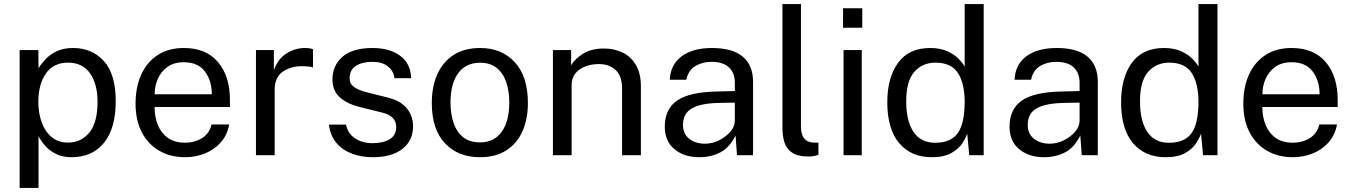

<svg xmlns="http://www.w3.org/2000/svg" viewBox="-20 -763 6648 944"><path d="M76.5 161V-517H168.5L169.5 -427Q181.5 -448 203.2 -471.2Q225 -494.5 258.5 -510.8Q292 -527 339.5 -527Q432 -527 490.5 -463Q549 -399 549 -265.5Q549 -132.5 491.5 -61.2Q434 10 332 10Q286 10 253.8 -6.8Q221.5 -23.5 201 -47.5Q180.5 -71.5 169.5 -93.5V161ZM314.5 -62Q378.5 -62 419 -110.8Q459.5 -159.5 459.5 -262.5Q459.5 -350.5 422.5 -402.8Q385.5 -455 314.5 -455Q242.5 -455 205.5 -401.5Q168.5 -348 168.5 -262.5Q168.5 -207 185 -161.5Q201.5 -116 234 -89Q266.5 -62 314.5 -62Z M740 -237Q740 -188 756.2 -148.2Q772.5 -108.5 805.5 -85Q838.5 -61.5 889 -61.5Q938.5 -61.5 974.2 -84.5Q1010 -107.5 1020 -151H1107Q1097.5 -98.5 1065.2 -62.5Q1033 -26.5 987 -8.2Q941 10 890.5 10Q818.5 10 763.5 -21.5Q708.5 -53 677.5 -112Q646.5 -171 646.5 -253.5Q646.5 -335 674.5 -396.5Q702.5 -458 755.5 -492.5Q808.5 -527 884 -527Q993 -527 1051.8 -457.8Q1110.5 -388.5 1110.5 -271V-237ZM740.5 -299.5H1021.5Q1021.5 -366 987.5 -411.5Q953.5 -457 883.5 -457Q835 -457 803 -433.8Q771 -410.5 755.5 -374.2Q740 -338 740.5 -299.5Z M1238.5 0V-517H1326.5V-417.5Q1346 -473 1388.2 -500Q1430.5 -527 1479.5 -527Q1491 -527 1501.8 -525.5Q1512.5 -524 1519 -520.5V-431Q1511.5 -434.5 1499.8 -435.8Q1488 -437 1480 -437Q1418.5 -441 1374.5 -413.5Q1330.5 -386 1330.5 -321.5V0Z M1812 10Q1758 10 1711.8 -7Q1665.5 -24 1635 -59.2Q1604.5 -94.5 1597 -150.5H1681Q1691 -105 1726.8 -82Q1762.5 -59 1811.5 -59Q1864 -59 1896 -78.5Q1928 -98 1928 -138.5Q1928 -193 1859 -209.5L1752 -236Q1689.5 -251 1652.2 -283Q1615 -315 1614.5 -372.5Q1614.5 -440.5 1663.8 -483.8Q1713 -527 1811.5 -527Q1895.5 -527 1947.2 -489Q1999 -451 2001.5 -378.5H1919.5Q1914.5 -415.5 1886.5 -437.2Q1858.5 -459 1810.5 -459Q1761 -459 1730 -439.2Q1699 -419.5 1699 -378Q1699 -350.5 1721.2 -334.8Q1743.5 -319 1786 -308.5L1890 -282.5Q1937.5 -270 1963.8 -247Q1990 -224 2000.5 -196.5Q2011 -169 2011 -143.5Q2011 -72 1958.8 -31Q1906.5 10 1812 10Z M2340 10Q2232.5 10 2167.8 -58.5Q2103 -127 2103 -256.5Q2103 -337.5 2130.5 -398.5Q2158 -459.5 2211 -493.2Q2264 -527 2340.5 -527Q2447 -527 2511.2 -457Q2575.5 -387 2575.5 -256.5Q2575.5 -177.5 2548.8 -117.5Q2522 -57.5 2469.5 -23.8Q2417 10 2340 10ZM2340.5 -63Q2409.5 -63 2446.8 -115.2Q2484 -167.5 2484 -258.5Q2484 -314 2469.2 -358.2Q2454.5 -402.5 2422.8 -428.5Q2391 -454.5 2340.5 -454.5Q2270 -454.5 2232.5 -402.8Q2195 -351 2195 -258.5Q2195 -204 2209.8 -159.5Q2224.5 -115 2256.5 -89Q2288.5 -63 2340.5 -63Z M2698.5 0V-517H2788V-442Q2807 -474.5 2847.5 -499.5Q2888 -524.5 2950 -524.5Q2999 -524.5 3040.2 -505Q3081.5 -485.5 3106.2 -444.2Q3131 -403 3131 -338V0H3038.5V-329Q3038.5 -389.5 3006.8 -418.8Q2975 -448 2924.5 -448Q2889.5 -448 2859 -436.8Q2828.5 -425.5 2809.5 -402.8Q2790.5 -380 2790.5 -345.5V0Z M3419 10Q3343.5 10 3296 -29.5Q3248.5 -69 3248.5 -140Q3248.5 -226 3308.2 -268Q3368 -310 3501 -313L3593 -315.5V-356Q3593 -403.5 3564.5 -431.2Q3536 -459 3476.5 -459Q3432 -458.5 3398 -437.8Q3364 -417 3354.5 -371H3273Q3277 -446.5 3332 -486.8Q3387 -527 3481 -527Q3581.5 -527 3632 -484.5Q3682.5 -442 3682.5 -361V0H3603.5L3596.5 -97Q3566.5 -36.5 3520.5 -13.2Q3474.5 10 3419 10ZM3446.5 -56.5Q3481.5 -56.5 3515 -73Q3548.5 -89.5 3570.8 -115.2Q3593 -141 3593 -170V-258.5L3516.5 -257Q3427.5 -255.5 3382.8 -230.8Q3338 -206 3338 -149Q3338 -105 3368.5 -80.8Q3399 -56.5 3446.5 -56.5Z M3957.5 6.5Q3901.5 6.5 3873.5 -13.2Q3845.5 -33 3836.2 -64.8Q3827 -96.5 3827 -133V-743H3918V-142Q3918 -102.5 3933.2 -83.2Q3948.5 -64 3976 -62L4004 -61.5V-1.5Q3979 6.5 3957.5 6.5Z M4219.5 -722.5V-626.5H4125V-722.5ZM4217 -517V0H4127.5V-517Z M4561 10Q4460 10 4401.2 -59Q4342.5 -128 4342.5 -260.5Q4342.5 -381.5 4395.5 -454.2Q4448.5 -527 4553.5 -527Q4603 -527 4637.8 -511Q4672.5 -495 4693.5 -473.5Q4714.5 -452 4723 -435V-743H4816.5V0H4745.5L4735.5 -106Q4729 -86 4711.2 -58.5Q4693.5 -31 4657.5 -10.5Q4621.5 10 4561 10ZM4577.5 -61Q4655.5 -61 4689.2 -108.8Q4723 -156.5 4723 -265Q4722 -355.5 4689 -405.2Q4656 -455 4579 -455Q4515.5 -455 4475.5 -409.8Q4435.5 -364.5 4435.5 -265Q4435.5 -168 4471.5 -114.5Q4507.5 -61 4577.5 -61Z M5114 10Q5038.5 10 4991 -29.5Q4943.5 -69 4943.5 -140Q4943.5 -226 5003.2 -268Q5063 -310 5196 -313L5288 -315.5V-356Q5288 -403.5 5259.5 -431.2Q5231 -459 5171.5 -459Q5127 -458.5 5093 -437.8Q5059 -417 5049.5 -371H4968Q4972 -446.5 5027 -486.8Q5082 -527 5176 -527Q5276.5 -527 5327 -484.5Q5377.5 -442 5377.5 -361V0H5298.5L5291.5 -97Q5261.5 -36.5 5215.5 -13.2Q5169.5 10 5114 10ZM5141.5 -56.5Q5176.5 -56.5 5210 -73Q5243.5 -89.5 5265.8 -115.2Q5288 -141 5288 -170V-258.5L5211.5 -257Q5122.5 -255.5 5077.8 -230.8Q5033 -206 5033 -149Q5033 -105 5063.5 -80.8Q5094 -56.5 5141.5 -56.5Z M5710.5 10Q5609.5 10 5550.8 -59Q5492 -128 5492 -260.5Q5492 -381.5 5545 -454.2Q5598 -527 5703 -527Q5752.5 -527 5787.2 -511Q5822 -495 5843 -473.5Q5864 -452 5872.5 -435V-743H5966V0H5895L5885 -106Q5878.5 -86 5860.8 -58.5Q5843 -31 5807 -10.5Q5771 10 5710.5 10ZM5727 -61Q5805 -61 5838.8 -108.8Q5872.5 -156.5 5872.5 -265Q5871.5 -355.5 5838.5 -405.2Q5805.5 -455 5728.5 -455Q5665 -455 5625 -409.8Q5585 -364.5 5585 -265Q5585 -168 5621 -114.5Q5657 -61 5727 -61Z M6186.5 -237Q6186.5 -188 6202.8 -148.2Q6219 -108.5 6252 -85Q6285 -61.5 6335.5 -61.5Q6385 -61.5 6420.8 -84.5Q6456.5 -107.5 6466.5 -151H6553.5Q6544 -98.5 6511.8 -62.5Q6479.5 -26.5 6433.5 -8.2Q6387.5 10 6337 10Q6265 10 6210 -21.5Q6155 -53 6124 -112Q6093 -171 6093 -253.5Q6093 -335 6121 -396.5Q6149 -458 6202 -492.5Q6255 -527 6330.5 -527Q6439.5 -527 6498.2 -457.8Q6557 -388.5 6557 -271V-237ZM6187 -299.5H6468Q6468 -366 6434 -411.5Q6400 -457 6330 -457Q6281.5 -457 6249.5 -433.8Q6217.5 -410.5 6202 -374.2Q6186.5 -338 6187 -299.5Z"/></svg>

Font: Public Sans
Style: Regular
Weight: 400
Designer: The Public Sans project authors (U.S. Web Design System). Libre Franklin designed by Pablo Impallari and Rodrigo Fuenzal
Version: Version 1.008; ttfautohint (v1.8.1) -l 8 -r 50 -G 200 -x 14 